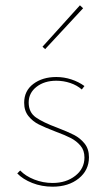

<svg xmlns="http://www.w3.org/2000/svg" viewBox="-20 -700 404 723"><path d="M140 -524 281 -680 293 -669 150 -515ZM45 -47 56 -58Q76 -37 109 -24Q142 -11 178 -11Q229 -11 263.5 -38Q298 -65 298 -107Q298 -134 283 -151.5Q268 -169 247 -180Q226 -191 188 -205Q149 -220 126 -231.5Q103 -243 87 -263Q71 -283 71 -313Q71 -358 105.5 -384Q140 -410 192 -410Q221 -410 248.5 -401Q276 -392 298 -376L288 -363Q270 -379 244.5 -387.5Q219 -396 192 -396Q147 -396 117.5 -373Q88 -350 88 -314Q88 -277 115 -258Q142 -239 196 -219Q235 -204 258.5 -192Q282 -180 298.5 -159.5Q315 -139 315 -108Q315 -59 276.5 -28Q238 3 178 3Q137 3 101.5 -11Q66 -25 45 -47Z"/></svg>

Font: Ysabeau Infant Thin
Style: Regular
Weight: 200
Designer: Christian Thalmann (Catharsis Fonts)
Version: Version 0.003